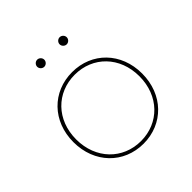

<svg xmlns="http://www.w3.org/2000/svg" viewBox="-183 -841 992 992"><g transform="rotate(-45 313.5 -345.0)"><path d="M313 3C457 3 564 -106 564 -259C564 -412 457 -520 313 -520C169 -520 62 -412 62 -259C62 -106 169 3 313 3ZM313 -16C181 -16 82 -116 82 -259C82 -402 181 -501 313 -501C445 -501 544 -402 544 -259C544 -116 445 -16 313 -16ZM395 -641C409 -641 421 -653 421 -667C421 -681 409 -693 395 -693C381 -693 369 -681 369 -667C369 -653 381 -641 395 -641ZM231 -641C245 -641 257 -653 257 -667C257 -681 245 -693 231 -693C217 -693 205 -681 205 -667C205 -653 217 -641 231 -641Z"/></g></svg>

Font: Montserrat-Alt1 Thin
Style: Regular
Weight: 100
Designer: Differentunic
Foundry: Differentunic
Version: Version 7.222